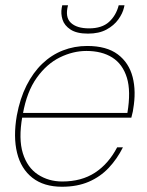

<svg xmlns="http://www.w3.org/2000/svg" viewBox="-20 -699 560 731"><path d="M216 12Q147 12 103.5 -22Q60 -56 45 -117Q30 -178 44 -259Q56 -324 81 -373.5Q106 -423 141 -456.5Q176 -490 219.5 -507Q263 -524 312 -524Q386 -524 428.5 -492Q471 -460 485 -405.5Q499 -351 487 -283Q486 -274 484 -267.5Q482 -261 480 -251H54L57 -269H465Q479 -352 463 -403.5Q447 -455 407.5 -480Q368 -505 309 -505Q258 -505 208 -480.5Q158 -456 120 -403Q82 -350 67 -265L65 -255Q50 -170 67 -115.5Q84 -61 124.5 -34.5Q165 -8 217 -8Q290 -8 341.5 -41.5Q393 -75 426 -138H448Q426 -94 394 -60Q362 -26 318 -7Q274 12 216 12ZM315 -571Q272 -571 248.5 -586.5Q225 -602 218 -624.5Q211 -647 215 -669L217 -679H239Q227 -634 249.5 -612.5Q272 -591 319 -591Q368 -591 395 -615.5Q422 -640 432 -679H454L452 -670Q447 -648 430.5 -625Q414 -602 385.5 -586.5Q357 -571 315 -571Z"/></svg>

Font: DM Sans 12pt Thin
Style: Italic
Weight: 250
Italic angle: -10°
Version: Version 4.004;gftools[0.9.30]